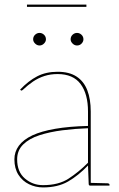

<svg xmlns="http://www.w3.org/2000/svg" viewBox="-20 -812 521 840"><path d="M168 8Q136 8 107 -6Q78 -20 60.5 -47.5Q43 -75 43 -115Q43 -148 62.5 -174.5Q82 -201 122 -220Q161 -238 221.5 -248.5Q282 -259 365 -261V-324Q365 -401 332.5 -444.5Q300 -488 232 -488Q201 -488 174.5 -479.5Q148 -471 125 -455.5Q102 -440 80 -419Q78 -417 75.5 -416Q73 -415 71 -417L68 -420Q104 -458 142.5 -478Q181 -498 232 -498Q283 -498 315 -477Q347 -456 362 -417Q377 -378 377 -324V0H375Q371 0 369.5 -2Q368 -4 368 -8L365 -88Q323 -44 278 -18Q233 8 168 8ZM168 -2Q236 -2 280 -30.5Q324 -59 365 -100V-251Q308 -249 253 -242Q198 -235 153 -220.5Q108 -206 81.5 -180Q55 -154 55 -115Q55 -60 89 -31Q123 -2 168 -2ZM374 0 375 -12 452 -10Q454 -10 456.5 -8.5Q459 -7 459 -5V0ZM181 -640Q181 -630 172.5 -621.5Q164 -613 153 -613Q142 -613 133.5 -621.5Q125 -630 125 -640Q125 -652 133.5 -660Q142 -668 153 -668Q164 -668 172.5 -660Q181 -652 181 -640ZM345 -640Q345 -630 337 -621.5Q329 -613 317 -613Q306 -613 297.5 -621.5Q289 -630 289 -640Q289 -652 297.5 -660Q306 -668 317 -668Q328 -668 336.5 -660Q345 -652 345 -640ZM98 -782V-792H358V-782Z"/></svg>

Font: Aleo Thin
Style: Regular
Weight: 250
Designer: Alessio Laiso
Foundry: Alessio Laiso
Version: Version 2.001;gftools[0.9.29]